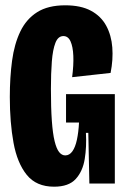

<svg xmlns="http://www.w3.org/2000/svg" viewBox="-20 -692 469 724"><path d="M184 12Q117 12 81 -32.5Q45 -77 31 -153.5Q17 -230 17 -326Q17 -400 25.5 -463Q34 -526 56.5 -573Q79 -620 120 -646Q161 -672 226 -672Q285 -672 323 -651.5Q361 -631 380.5 -595Q400 -559 403.5 -513Q407 -467 397 -417L252 -401Q258 -447 256.5 -481.5Q255 -516 246 -536Q237 -556 219 -556Q199 -556 189 -530.5Q179 -505 175.5 -460.5Q172 -416 172 -357Q172 -285 175.5 -236.5Q179 -188 186 -159.5Q193 -131 203 -118.5Q213 -106 226 -106Q242 -106 253 -121.5Q264 -137 270 -165Q276 -193 278 -230H229V-337H413V-225V0H317L313 -191H304Q307 -139 299.5 -92.5Q292 -46 265.5 -17Q239 12 184 12Z"/></svg>

Font: Bricolage Grotesque 96pt ExtraBold Condensed
Style: Regular
Weight: 800
Width: 3
Version: Version 1.001;gftools[0.9.33.dev8+g029e19f]